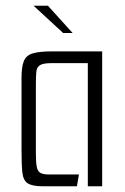

<svg xmlns="http://www.w3.org/2000/svg" viewBox="-20 -649 436 669"><path d="M128 0Q93 0 77 -10Q61 -20 58 -47.5Q55 -75 55 -127V-377Q55 -416 63 -436Q71 -456 94 -463Q117 -470 162 -470H336V0H286V-429H159Q131 -429 119.5 -422Q108 -415 106.5 -398.5Q105 -382 105 -353V-115Q105 -84 108 -68Q111 -52 121 -46.5Q131 -41 152 -41H255L248 0ZM200 -534 97 -629H147L233 -534Z"/></svg>

Font: Smooch Sans Thin
Style: Regular
Weight: 400
Version: Version 1.010